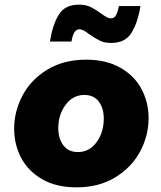

<svg xmlns="http://www.w3.org/2000/svg" viewBox="-20 -797 693 827"><path d="M365 -649Q338 -671 322 -671Q296 -671 288 -618H195Q207 -692 233.5 -734.5Q260 -777 321 -777Q350 -777 371 -766.5Q392 -756 415 -739Q432 -727 440.5 -722.5Q449 -718 458 -718Q472 -718 479.5 -731Q487 -744 492 -771H585Q573 -698 546 -655Q519 -612 459 -612Q431 -612 411 -621.5Q391 -631 365 -649ZM41 -243Q41 -318 77.5 -386.5Q114 -455 184.5 -497.5Q255 -540 351 -540Q437 -540 498 -505.5Q559 -471 589.5 -413.5Q620 -356 620 -288Q620 -212 583 -143.5Q546 -75 475.5 -32.5Q405 10 310 10Q223 10 162.5 -24.5Q102 -59 71.5 -116.5Q41 -174 41 -243ZM427 -286Q427 -331 405.5 -359.5Q384 -388 343 -388Q294 -388 262.5 -345.5Q231 -303 231 -244Q231 -200 253 -171Q275 -142 315 -142Q365 -142 396 -184.5Q427 -227 427 -286Z"/></svg>

Font: Be Vietnam Black
Style: Italic
Weight: 900
Italic angle: -9°
Designer: Lam Bao; Tony Le; Vietanh Nguyen
Foundry: Yellow Type Foundry
Version: Version 5.000